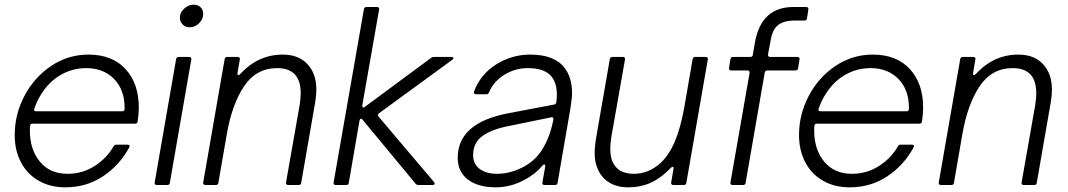

<svg xmlns="http://www.w3.org/2000/svg" viewBox="-20 -793 4577 823"><path d="M43 -214Q43 -303 85 -382.5Q127 -462 199.5 -510.5Q272 -559 359 -559Q461 -559 518 -497Q575 -435 575 -332Q575 -305 570 -272Q569 -263 559 -263H120Q111 -263 109.5 -256.5Q108 -250 108 -233Q108 -152 151 -100Q194 -48 270 -48Q333 -48 385 -81Q437 -114 467 -166Q471 -173 479 -173H527Q532 -173 534.5 -170Q537 -167 535 -163Q494 -86 422.5 -38Q351 10 260 10Q195 10 145.5 -18.5Q96 -47 69.5 -98Q43 -149 43 -214ZM504 -316Q514 -316 514 -326V-332Q514 -409 468.5 -455Q423 -501 350 -501Q290 -501 239.5 -471.5Q189 -442 156 -388Q140 -364 127 -327L126 -323Q126 -316 135 -316Z M708 -9Q707 0 697 0H652Q647 0 644.5 -3Q642 -6 643 -11L735 -540Q737 -549 746 -549H791Q796 -549 798.5 -546Q801 -543 800 -538ZM751 -718Q751 -739 769.5 -756Q788 -773 810 -773Q828 -773 839.5 -762Q851 -751 851 -734Q851 -711 833.5 -693.5Q816 -676 793 -676Q775 -676 763 -688Q751 -700 751 -718Z M916 -9Q915 0 905 0H860Q855 0 852.5 -3Q850 -6 851 -11L943 -540Q945 -549 954 -549H999Q1004 -549 1006.5 -546Q1009 -543 1008 -538L998 -480V-477Q998 -471 1002 -471Q1005 -471 1009 -475Q1086 -559 1192 -559Q1260 -559 1298 -518Q1336 -477 1336 -410Q1336 -379 1328 -337L1271 -9Q1270 0 1260 0H1215Q1210 0 1207.5 -3Q1205 -6 1206 -11L1264 -340Q1269 -372 1269 -393Q1269 -501 1168 -501Q1078 -501 1026 -423Q974 -345 952 -217Z M1475 -9Q1474 0 1464 0H1419Q1414 0 1411.5 -3Q1409 -6 1410 -11L1540 -754Q1542 -763 1551 -763H1596Q1601 -763 1603.5 -760Q1606 -757 1605 -752L1533 -342V-339Q1533 -334 1536 -332.5Q1539 -331 1544 -335L1828 -545Q1833 -549 1841 -549H1915Q1922 -549 1923 -545Q1924 -541 1919 -537L1604 -307Q1597 -301 1603 -293L1841 -12Q1843 -10 1843 -6Q1843 -4 1841 -2Q1839 0 1835 0H1773Q1766 0 1761 -6L1534 -280Q1530 -284 1527 -284Q1523 -284 1521 -276Z M1942 -117Q1942 -267 2161 -308L2356 -345Q2363 -346 2365 -356Q2367 -376 2367 -386Q2367 -434 2347 -461Q2319 -501 2242 -501Q2188 -501 2142 -472.5Q2096 -444 2076 -397Q2073 -389 2065 -389H2020Q2015 -389 2012.5 -392.5Q2010 -396 2012 -401Q2040 -475 2107 -517Q2174 -559 2253 -559Q2357 -559 2400 -502Q2432 -461 2432 -394Q2432 -370 2425 -328L2370 -9Q2369 0 2359 0H2314Q2309 0 2306.5 -3Q2304 -6 2305 -11L2317 -79V-82Q2317 -88 2313 -88Q2310 -88 2306 -84Q2274 -46 2230 -23Q2170 10 2105 10Q2030 10 1986 -23Q1942 -56 1942 -117ZM2208 -70Q2268 -96 2302.5 -149.5Q2337 -203 2352 -280V-282Q2352 -293 2342 -290L2152 -251Q2084 -237 2046 -208.5Q2008 -180 2008 -128Q2008 -90 2036 -69Q2064 -48 2110 -48Q2160 -48 2208 -70Z M2540 -74Q2529 -101 2529 -136Q2529 -167 2537 -212L2594 -540Q2596 -549 2605 -549H2650Q2655 -549 2657.5 -546Q2660 -543 2659 -538L2601 -209Q2596 -177 2596 -156Q2596 -120 2606 -99Q2629 -48 2697 -48Q2759 -48 2810 -93Q2847 -127 2872 -185Q2897 -243 2913 -332L2949 -540Q2951 -549 2960 -549H3005Q3010 -549 3012.5 -546Q3015 -543 3014 -538L2922 -9Q2921 0 2911 0H2866Q2861 0 2858.5 -3Q2856 -6 2857 -11L2867 -70V-73Q2867 -78 2863 -78Q2860 -78 2854 -72Q2814 -30 2770 -10Q2726 10 2673 10Q2624 10 2590 -11.5Q2556 -33 2540 -74Z M3176 -9Q3175 0 3165 0H3120Q3115 0 3112.5 -3Q3110 -6 3111 -11L3193 -480V-482Q3193 -491 3184 -491H3114Q3109 -491 3106.5 -494Q3104 -497 3105 -502L3111 -540Q3113 -549 3122 -549H3196Q3206 -549 3207 -558L3216 -611Q3243 -763 3381 -763H3436Q3441 -763 3443.5 -760Q3446 -757 3445 -752L3439 -714Q3438 -705 3428 -705H3385Q3342 -705 3316.5 -686.5Q3291 -668 3283 -618L3272 -560V-558Q3272 -549 3281 -549H3398Q3403 -549 3405.5 -546Q3408 -543 3407 -538L3401 -500Q3400 -491 3390 -491H3269Q3260 -491 3258 -482Z M3405 -214Q3405 -303 3447 -382.5Q3489 -462 3561.5 -510.5Q3634 -559 3721 -559Q3823 -559 3880 -497Q3937 -435 3937 -332Q3937 -305 3932 -272Q3931 -263 3921 -263H3482Q3473 -263 3471.5 -256.5Q3470 -250 3470 -233Q3470 -152 3513 -100Q3556 -48 3632 -48Q3695 -48 3747 -81Q3799 -114 3829 -166Q3833 -173 3841 -173H3889Q3894 -173 3896.5 -170Q3899 -167 3897 -163Q3856 -86 3784.5 -38Q3713 10 3622 10Q3557 10 3507.5 -18.5Q3458 -47 3431.5 -98Q3405 -149 3405 -214ZM3866 -316Q3876 -316 3876 -326V-332Q3876 -409 3830.5 -455Q3785 -501 3712 -501Q3652 -501 3601.5 -471.5Q3551 -442 3518 -388Q3502 -364 3489 -327L3488 -323Q3488 -316 3497 -316Z M4069 -9Q4068 0 4058 0H4013Q4008 0 4005.5 -3Q4003 -6 4004 -11L4096 -540Q4098 -549 4107 -549H4152Q4157 -549 4159.5 -546Q4162 -543 4161 -538L4151 -480V-477Q4151 -471 4155 -471Q4158 -471 4162 -475Q4239 -559 4345 -559Q4413 -559 4451 -518Q4489 -477 4489 -410Q4489 -379 4481 -337L4424 -9Q4423 0 4413 0H4368Q4363 0 4360.5 -3Q4358 -6 4359 -11L4417 -340Q4422 -372 4422 -393Q4422 -501 4321 -501Q4231 -501 4179 -423Q4127 -345 4105 -217Z"/></svg>

Font: Open Sauce Two Light Italic
Style: Regular
Weight: 300
Italic angle: -10°
Designer: Alfredo Marco Pradil
Foundry: Creative Sauce Fz LLC
Version: Version 1.477